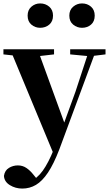

<svg xmlns="http://www.w3.org/2000/svg" viewBox="-27 -828 637 1119"><path d="M103 271Q63 271 30.5 251Q-2 231 -4 197Q1 165 25 150.5Q49 136 77 136Q105 136 127 151Q149 166 167 189L198 227L162 251L143 234Q190 212 222.5 166.5Q255 121 286 44L317 -28L326 -55L413 -294L494 -541H535L319 42Q286 128 252.5 178Q219 228 182.5 249.5Q146 271 103 271ZM289 78 32 -541H192L350 -107L356 -97ZM-7 -511V-541H288V-511L192 -500H94ZM382 -511V-541H588V-511L506 -501H487ZM207 -666Q178 -666 156 -684.5Q134 -703 134 -737Q134 -770 156 -789Q178 -808 207 -808Q238 -808 260 -789Q282 -770 282 -737Q282 -703 260 -684.5Q238 -666 207 -666ZM451 -666Q422 -666 399.5 -684.5Q377 -703 377 -737Q377 -770 399.5 -789Q422 -808 451 -808Q482 -808 503.5 -789Q525 -770 525 -737Q525 -703 503.5 -684.5Q482 -666 451 -666Z"/></svg>

Font: Noto Serif TC ExtraBold
Style: Regular
Weight: 800
Designer: Ryoko NISHIZUKA 西塚涼子 (kana & ideographs); Frank Grießhammer (Latin, Greek & Cyrillic); Wenlong ZHANG 张文龙 (bopomofo); San
Foundry: Adobe
Version: Version 2.002-H1;hotconv 1.1.0;makeotfexe 2.6.0